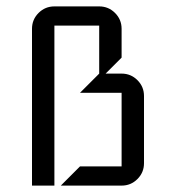

<svg xmlns="http://www.w3.org/2000/svg" viewBox="-20 -580 540 600"><path d="M430 -70Q430 -41 409.5 -20.5Q389 0 360 0H170L230 -60H360V-290H230L290 -350V-500H150V0H80V-490Q80 -519 100.5 -539.5Q121 -560 150 -560H290Q319 -560 339.5 -539.5Q360 -519 360 -490V-400L310 -350H360Q389 -350 409.5 -329.5Q430 -309 430 -280Z"/></svg>

Font: Iceland
Style: Regular
Weight: 400
Designer: Cyreal (www.cyreal.org)
Foundry: Cyreal (www.cyreal.org)
Version: Version 1.001